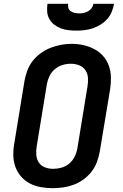

<svg xmlns="http://www.w3.org/2000/svg" viewBox="-20 -975 640 1003"><path d="M255 8Q224 8 193 2.5Q162 -3 135.5 -17Q109 -31 89.5 -53.5Q70 -76 60 -104.5Q50 -133 49.5 -164.5Q49 -196 55 -228L108 -553Q113 -580 123 -607Q133 -634 151 -657Q169 -680 193.5 -697.5Q218 -715 245 -725.5Q272 -736 299.5 -741Q327 -746 355 -746Q387 -746 417 -739Q447 -732 473.5 -718Q500 -704 519.5 -681.5Q539 -659 549 -630.5Q559 -602 559.5 -570.5Q560 -539 555 -507L501 -182Q496 -155 486 -128Q476 -101 458 -78Q440 -55 416 -37.5Q392 -20 365 -10Q338 0 310 4Q282 8 255 8ZM257 -93Q279 -93 301 -99Q323 -105 341 -120Q359 -135 369.5 -156Q380 -177 384 -199L437 -523Q441 -546 439.5 -568.5Q438 -591 426 -608.5Q414 -626 393.5 -634Q373 -642 350 -642Q328 -642 306.5 -635.5Q285 -629 267 -614Q249 -599 239 -578.5Q229 -558 225 -536L172 -212Q168 -189 169.5 -166.5Q171 -144 182.5 -126.5Q194 -109 214.5 -101Q235 -93 257 -93ZM379 -815Q358 -815 337 -817.5Q316 -820 297.5 -827Q279 -834 263.5 -846Q248 -858 238 -875.5Q228 -893 226.5 -913.5Q225 -934 228 -955H336Q334 -943 337.5 -932.5Q341 -922 350 -916Q359 -910 370.5 -907.5Q382 -905 394 -905Q406 -905 417.5 -907.5Q429 -910 440 -916Q451 -922 458.5 -932.5Q466 -943 468 -955H576Q572 -934 563.5 -913Q555 -892 539.5 -875Q524 -858 504.5 -846Q485 -834 464 -827Q443 -820 421.5 -817.5Q400 -815 379 -815Z"/></svg>

Font: Iosevka Curly Extended Oblique
Style: Bold
Weight: 700
Width: 7
Italic angle: -9°
Monospace: yes
Designer: Belleve Invis
Foundry: Belleve Invis
Version: Version 11.1.0; ttfautohint (v1.8.3)